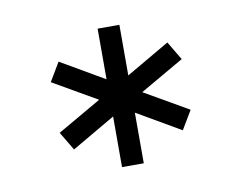

<svg xmlns="http://www.w3.org/2000/svg" viewBox="-50 -764 600 478"><g transform="rotate(-10 250.0 -525.0)"><path d="M416 -461 388 -414 278 -478V-350H223V-478L113 -414L85 -461L196 -525L85 -589L113 -636L223 -572V-700H278V-572L388 -636L416 -589L305 -525Z"/></g></svg>

Font: Epunda Sans Light
Style: Regular
Weight: 300
Designer: Simon Atzbach
Foundry: typofactur
Version: Version 2.204; ttfautohint (v1.8.4.7-5d5b)